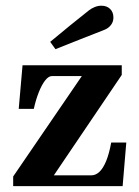

<svg xmlns="http://www.w3.org/2000/svg" viewBox="-20 -636 476 656"><path d="M25 -33 259.5 -376H157Q146 -376 134.5 -361.5Q123 -347 112.8 -321.5Q102.5 -296 95.5 -264H44L57 -413H396V-380L164 -37H292.5Q307 -37 319.8 -49Q332.5 -61 342.8 -86Q353 -111 360 -149H411.5L399 0H25ZM283 -600Q292.5 -607.5 303.8 -612Q315 -616.5 326.5 -616.5Q345 -616.5 356.2 -605.5Q367.5 -594.5 367.5 -576Q367.5 -561.5 359 -550.5Q350.5 -539.5 336.5 -534Q279.5 -511.5 252 -500.8Q224.5 -490 169.5 -468L151.5 -493Q178 -515 219.2 -548.8Q260.5 -582.5 283 -600Z"/></svg>

Font: Didactic
Style: Regular
Weight: 400
Designer: Tyler Finck
Foundry: Etcetera Type Co
Version: Version 3.007;FEAKit 1.0